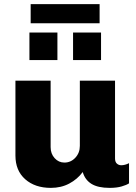

<svg xmlns="http://www.w3.org/2000/svg" viewBox="-20 -903 660 933"><path d="M226 -188Q226 -156 245.5 -134.5Q265 -113 293 -113Q324 -113 346 -136.5Q368 -160 368 -194V-511H539V-133Q539 -116 548 -108Q557 -100 569 -100Q587 -100 607 -110V-12Q595 -4 571 3Q547 10 513 10Q456 10 424.5 -9.5Q393 -29 382 -67Q356 -32 316.5 -11Q277 10 227 10Q150 10 102.5 -32Q55 -74 55 -147V-511H226ZM464 -883V-790H129V-883ZM259 -611H123V-745H259ZM471 -611H335V-745H471Z"/></svg>

Font: Chivo ExtraBold
Style: Regular
Weight: 800
Designer: Hector Gatti
Foundry: Omnibus-Type
Version: Version 1.007